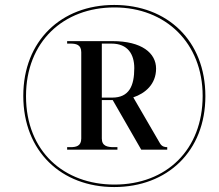

<svg xmlns="http://www.w3.org/2000/svg" viewBox="-20 -745 885 775"><path d="M441 10C655 10 809 -134 809 -357C809 -581 655 -725 441 -725C227 -725 74 -580 74 -358C74 -134 228 10 441 10ZM442 0C239 0 85 -133 85 -357C85 -577 236 -715 442 -715C649 -715 798 -571 798 -358C798 -141 652 0 442 0ZM251 -141H454V-151H440C414 -151 391 -155 391 -186V-341H435L550 -141H655V-151C645 -151 634 -153 626 -166L518 -352C566 -368 610 -405 610 -468C610 -531 552 -579 434 -579H251V-569H264C287 -569 308 -565 308 -534V-186C308 -155 287 -151 264 -151H251ZM433 -351H391V-569H430C496 -569 522 -526 522 -470C522 -398 501 -351 433 -351Z"/></svg>

Font: Noto Serif Display Black
Style: Italic
Weight: 900
Italic angle: -12°
Designer: Monotype Design Team
Foundry: Monotype Imaging Inc.
Version: Version 2.009